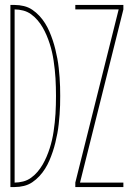

<svg xmlns="http://www.w3.org/2000/svg" viewBox="-20 -755 540 775"><path d="M22 0V-735H39Q58 -735 76.5 -730.5Q95 -726 110.5 -715.5Q126 -705 139 -691Q152 -677 162 -661Q172 -645 179.5 -627.5Q187 -610 193 -592Q199 -574 203.5 -555.5Q208 -537 211.5 -518.5Q215 -500 217 -481Q219 -462 220.5 -443Q222 -424 222.5 -405Q223 -386 223 -368Q223 -349 222.5 -330Q222 -311 220.5 -292Q219 -273 217 -254Q215 -235 211.5 -216.5Q208 -198 203.5 -179.5Q199 -161 193 -143Q187 -125 179.5 -107.5Q172 -90 162 -74Q152 -58 139 -44Q126 -30 110.5 -19.5Q95 -9 76.5 -4.5Q58 0 39 0ZM39 -18Q56 -18 73.5 -22.5Q91 -27 105.5 -37.5Q120 -48 131.5 -61.5Q143 -75 152 -90.5Q161 -106 168 -122.5Q175 -139 180.5 -156Q186 -173 190 -190.5Q194 -208 196.5 -225.5Q199 -243 201 -260.5Q203 -278 204 -296Q205 -314 205.5 -332Q206 -350 206 -368Q206 -385 205.5 -403Q205 -421 204 -439Q203 -457 201 -474.5Q199 -492 196.5 -509.5Q194 -527 190 -544.5Q186 -562 180.5 -579Q175 -596 168 -612.5Q161 -629 152 -644.5Q143 -660 131.5 -673.5Q120 -687 105.5 -697.5Q91 -708 73.5 -712.5Q56 -717 39 -717ZM284 0V-18L459 -717H284V-735H478V-717L303 -18H478V0Z"/></svg>

Font: Zed Mono Thin
Style: Regular
Weight: 100
Monospace: yes
Designer: Belleve Invis
Foundry: Belleve Invis
Version: Version 1.0.0; ttfautohint (v1.8.4)